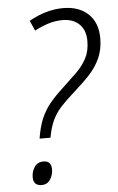

<svg xmlns="http://www.w3.org/2000/svg" viewBox="-53 -761 495 807"><g transform="rotate(-5 194.5 -357.5)"><path d="M98 -186Q106 -236 120.5 -270Q135 -304 157.5 -331.5Q180 -359 214 -390Q246 -420 273.5 -446.5Q301 -473 317.5 -504Q334 -535 334 -578Q334 -623 308 -648.5Q282 -674 237 -674Q206 -674 176.5 -664.5Q147 -655 119 -640L100 -683Q173 -724 244 -724Q311 -724 350 -687Q389 -650 389 -584Q389 -538 372.5 -501Q356 -464 326 -432Q296 -400 256 -365Q222 -335 200.5 -311Q179 -287 165.5 -258.5Q152 -230 144 -186ZM90 9Q55 9 55 -27Q55 -50 67.5 -69.5Q80 -89 106 -89Q139 -89 139 -53Q139 -30 126.5 -10.5Q114 9 90 9Z"/></g></svg>

Font: Noto Sans SemiCondensed Light
Style: Italic
Weight: 300
Width: 4
Italic angle: -12°
Designer: Monotype Design Team
Foundry: Monotype Imaging Inc.
Version: Version 2.013; ttfautohint (v1.8.4.7-5d5b)